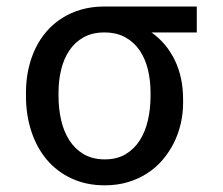

<svg xmlns="http://www.w3.org/2000/svg" viewBox="-20 -548 671 578"><path d="M58.2 -269.9Q58.2 -306.5 65.5 -339.8Q72.8 -373.2 86.6 -402Q100.5 -430.8 120.7 -454Q141 -477.3 167.3 -493.8Q193.5 -510.3 225.3 -519.4Q257.1 -528.4 294 -528.4H572.4V-450.3H436.1Q481.5 -418 506.4 -366.5Q531.2 -315 531.2 -248.6V-238.6Q531.2 -206.7 524.1 -175.8Q517 -144.9 503.2 -117.4Q489.3 -89.8 469.3 -66.4Q449.2 -43 422.9 -26.1Q396.7 -9.2 364.7 0.4Q332.7 9.9 295.5 9.9Q239.7 9.9 195.5 -10.7Q151.3 -31.2 120.9 -67.3Q90.6 -103.3 74.4 -152.5Q58.2 -201.7 58.2 -258.5ZM156.2 -258.5Q156.2 -220.2 164.2 -185.7Q172.2 -151.3 189.1 -125.2Q206 -99.1 232.4 -83.6Q258.9 -68.2 295.5 -68.2Q331.7 -68.2 357.8 -83.6Q383.9 -99.1 400.6 -125.2Q417.3 -151.3 425.2 -185.7Q433.2 -220.2 433.2 -258.5V-269.9Q433.2 -306.1 425.2 -338.8Q417.3 -371.4 400.4 -396.3Q383.5 -421.2 357.2 -435.7Q331 -450.3 294 -450.3Q257.8 -450.3 231.7 -435.7Q205.6 -421.2 188.9 -396.3Q172.2 -371.4 164.2 -338.8Q156.2 -306.1 156.2 -269.9Z"/></svg>

Font: Fast_Sans-Dotted
Style: Regular
Weight: 400
Version: Version 3.018